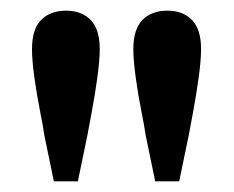

<svg xmlns="http://www.w3.org/2000/svg" viewBox="-20 -753 438 360"><path d="M104 -733Q133 -733 150 -715.5Q167 -698 167 -661Q167 -640 162.5 -607.5Q158 -575 152.5 -545.5Q147 -516 144 -500L126 -413H81L63 -500Q61 -515 55 -545Q49 -575 44.5 -607.5Q40 -640 40 -661Q40 -698 57 -715.5Q74 -733 104 -733ZM294 -733Q323 -733 340 -715.5Q357 -698 357 -661Q357 -640 352.5 -607.5Q348 -575 342.5 -545.5Q337 -516 334 -500L316 -413H271L253 -500Q251 -515 245 -545Q239 -575 234.5 -607.5Q230 -640 230 -661Q230 -698 247 -715.5Q264 -733 294 -733Z"/></svg>

Font: Source Serif 4 Semibold
Style: Regular
Weight: 600
Designer: Frank Grießhammer
Foundry: Adobe
Version: Version 4.005;hotconv 1.1.0;makeotfexe 2.6.0